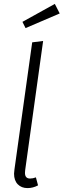

<svg xmlns="http://www.w3.org/2000/svg" viewBox="-20 -953 326 984"><path d="M109 -81Q108 -76 108 -67Q108 -38 134 -38Q149 -38 164 -44L175 -3Q149 11 121 11Q90 11 71 -8.5Q52 -28 52 -63Q52 -70 54 -84L145 -736L201 -743ZM261 -933 286 -884 111 -809 95 -841Z"/></svg>

Font: Fira Sans Extra Condensed Light
Style: Italic
Weight: 300
Width: 3
Italic angle: -8°
Designer: Carrois Corporate & Edenspiekermann AG
Foundry: Carrois Corporate GbR & Edenspiekermann AG
Version: Version 4.203